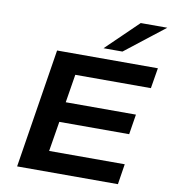

<svg xmlns="http://www.w3.org/2000/svg" viewBox="-99 -1032 999 1118"><g transform="rotate(10 400.0 -473.5)"><path d="M78 0 190 -705H786L766 -584H319L292 -417H707L688 -298H275L246 -121H693L674 0ZM454 -765 642 -947H799L566 -765Z"/></g></svg>

Font: Nunito Sans 7pt Expanded
Style: Bold Italic
Weight: 700
Width: 7
Italic angle: -9°
Designer: Vernon Adams
Foundry: Vernon Adams
Version: Version 3.101;gftools[0.9.27]